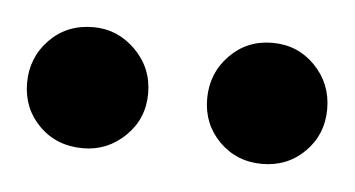

<svg xmlns="http://www.w3.org/2000/svg" viewBox="-26 -719 348 188"><g transform="rotate(5 147.5 -625.5)"><path d="M236 -566Q211 -566 194 -583Q177 -600 177 -625Q177 -650 194 -667.5Q211 -685 236 -685Q261 -685 278 -667.5Q295 -650 295 -625Q295 -600 278 -583Q261 -566 236 -566ZM60 -566Q34 -566 17 -583Q0 -600 0 -625Q0 -650 17 -667.5Q34 -685 60 -685Q84 -685 101.5 -667.5Q119 -650 119 -625Q119 -600 101.5 -583Q84 -566 60 -566Z"/></g></svg>

Font: DM Sans 9pt
Style: Semibold
Weight: 600
Designer: Colophon Foundry, Jonny Pinhorn
Foundry: Colophon Foundry
Version: Version 4.004;gftools[0.9.30]